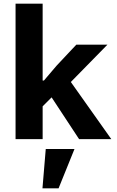

<svg xmlns="http://www.w3.org/2000/svg" viewBox="-20 -760 640 1049"><path d="M65 -740H213V-320H220L289 -401L397 -516H567L367 -312L588 0H412L262 -228L213 -179V0H65ZM230 54H387L300 269H212Z"/></svg>

Font: Lilex Nerd Font
Style: Bold
Weight: 700
Designer: Mike Abbink, Paul van der Laan, Pieter van Rosmalen, Mikhael Khrustik
Foundry: Mikhael Khrustik
Version: Version 2.400; ttfautohint (v1.8.4.7-5d5b);Nerd Fonts 3.3.0